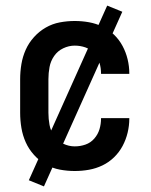

<svg xmlns="http://www.w3.org/2000/svg" viewBox="-20 -603 540 686"><path d="M247 8Q220 8 193.5 3Q167 -2 143.5 -15.5Q120 -29 101.5 -49.5Q83 -70 72 -94.5Q61 -119 56.5 -146Q52 -173 52 -200V-320Q52 -347 56.5 -374Q61 -401 72 -425.5Q83 -450 101.5 -470.5Q120 -491 143.5 -504.5Q167 -518 193.5 -523Q220 -528 247 -528Q273 -528 298 -523.5Q323 -519 346 -508Q369 -497 387.5 -479Q406 -461 418 -438.5Q430 -416 436 -391Q442 -366 442 -341V-339H341V-340Q341 -360 335.5 -378.5Q330 -397 317 -412Q304 -427 285.5 -433.5Q267 -440 247 -440Q226 -440 206 -430.5Q186 -421 173.5 -403Q161 -385 157 -363.5Q153 -342 153 -320V-200Q153 -178 157 -156.5Q161 -135 173.5 -117Q186 -99 206 -89.5Q226 -80 247 -80Q267 -80 285.5 -86.5Q304 -93 317 -108Q330 -123 335.5 -141.5Q341 -160 341 -180V-181H442V-179Q442 -154 436 -129Q430 -104 418 -81.5Q406 -59 387.5 -41Q369 -23 346 -12Q323 -1 298 3.5Q273 8 247 8ZM137 63 83 41 363 -583 417 -561Z"/></svg>

Font: Iosevka Curly Semibold
Style: Regular
Weight: 600
Monospace: yes
Designer: Belleve Invis
Foundry: Belleve Invis
Version: Version 22.1.2; ttfautohint (v1.8.4)